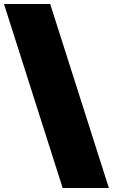

<svg xmlns="http://www.w3.org/2000/svg" viewBox="-20 -828 569 968"><path d="M296 120 0 -808H233L529 120Z"/></svg>

Font: Encode Sans Expanded Black
Style: Regular
Weight: 900
Width: 7
Designer: Multiple Designers
Foundry: Impallari Type
Version: Version 2.000